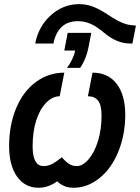

<svg xmlns="http://www.w3.org/2000/svg" viewBox="-20 -884 667 914"><path d="M252.4 -21Q210 9.8 163.6 9.8Q99.1 9.8 61.3 -43.2Q23.4 -96.2 23.4 -189Q23.4 -288.6 56.9 -368.9Q90.3 -449.2 150.9 -493.7Q211.4 -538.1 286.1 -538.1L264.2 -425.8Q230.5 -425.8 200.2 -395.3Q169.9 -364.7 152.6 -311Q135.3 -257.3 135.3 -187.5Q135.3 -93.3 188 -93.3Q207 -93.3 225.8 -102.3Q244.6 -111.3 274.4 -135.3Q294.9 -111.8 310.5 -102.5Q326.2 -93.3 345.7 -93.3Q374 -93.3 402.1 -126.2Q430.2 -159.2 446.8 -213.6Q463.4 -268.1 463.4 -333.5Q463.4 -383.8 447 -404.8Q430.7 -425.8 398.4 -425.8L420.4 -538.1Q494.6 -538.1 535.4 -484.9Q576.2 -431.6 576.2 -337.4Q576.2 -243.2 543.5 -162.6Q510.7 -82 453.6 -36.1Q396.5 9.8 330.1 9.8Q283.2 9.8 252.4 -21ZM610.4 -676.8H601.6Q566.9 -676.8 536.9 -689.5Q506.8 -702.1 473.1 -730Q438.5 -758.8 410.4 -771Q382.3 -783.2 350.6 -783.2Q301.8 -783.2 272.9 -755.1Q244.1 -727.1 234.4 -676.8H147.5Q163.6 -759.3 222.4 -811.8Q281.2 -864.3 356.9 -864.3Q390.1 -864.3 420.9 -853Q451.7 -841.8 491.7 -815.4Q519 -796.9 540 -785.9Q561 -774.9 578.6 -769.5Q596.2 -764.2 627 -762.2ZM298.3 -561Q312.5 -578.1 323.2 -600.8Q334 -623.5 337.9 -643.6H286.1L302.2 -727.5H414.6L401.4 -659.2Q390.1 -602.1 361.8 -561Z"/></svg>

Font: Cousine
Style: Bold Italic
Weight: 700
Italic angle: -12°
Monospace: yes
Designer: Steve Matteson
Foundry: Ascender Corporation
Version: Version 1.20